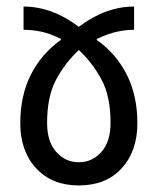

<svg xmlns="http://www.w3.org/2000/svg" viewBox="-20 -557 482 587"><path d="M52 -537Q139 -537 221 -475Q303 -537 390 -537V-466Q365 -466 337.5 -460Q310 -454 276 -438V-435Q336 -392 368 -328Q400 -264 400 -180Q400 -95 352 -42.5Q304 10 221 10Q139 10 90.5 -42.5Q42 -95 42 -180Q42 -264 74 -328Q106 -392 166 -435V-438Q132 -455 104.5 -460.5Q77 -466 52 -466ZM221 -404Q180 -366 152 -314.5Q124 -263 124 -181Q124 -124 152 -92.5Q180 -61 221 -61Q262 -61 290 -92.5Q318 -124 318 -181Q318 -263 290 -314.5Q262 -366 221 -404Z"/></svg>

Font: Noto Sans Georgian ExtraCondensed
Style: Regular
Weight: 400
Width: 2
Designer: Monotype Design Team, Akaki Razmadze
Foundry: Google LLC
Version: Version 2.005; ttfautohint (v1.8.4.7-5d5b)